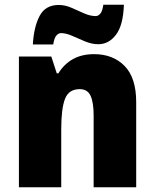

<svg xmlns="http://www.w3.org/2000/svg" viewBox="-20 -792 654 812"><path d="M378 -563Q458 -563 507 -513Q556 -463 556 -360V0H376V-304Q376 -359 363 -387Q350 -415 317 -415Q271 -415 255 -374Q239 -333 239 -246V0H60V-553H197L220 -482H227Q251 -521 288.5 -542Q326 -563 378 -563ZM119 -604Q123 -678 147.5 -724.5Q172 -771 228 -771Q255 -771 281.5 -759.5Q308 -748 334.5 -736Q361 -724 385 -724Q395 -724 404 -734Q413 -744 417 -772H504Q501 -685 470.5 -645Q440 -605 396 -605Q368 -605 339.5 -617Q311 -629 285 -640.5Q259 -652 238 -652Q229 -652 219.5 -643Q210 -634 205 -604Z"/></svg>

Font: Noto Sans Hebrew SemiCondensed Black
Style: Regular
Weight: 900
Width: 4
Designer: Ben Nathan
Foundry: Google LLC
Version: Version 3.001; ttfautohint (v1.8.4.7-5d5b)